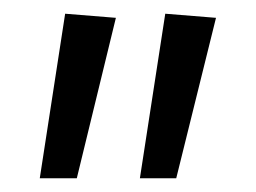

<svg xmlns="http://www.w3.org/2000/svg" viewBox="-20 -727 373 280"><path d="M75 -707 149 -701 92 -467H38ZM221 -707 295 -701 237 -467H184Z"/></svg>

Font: Maitree
Style: Regular
Weight: 400
Designer: CadsonDemak Team
Foundry: CadsonDemak
Version: Version 1.001